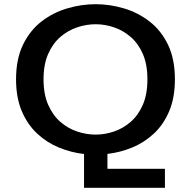

<svg xmlns="http://www.w3.org/2000/svg" viewBox="-20 -726 915 915"><path d="M380.5 169V8Q319 1 261 -22.8Q203 -46.5 157 -89.5Q111 -132.5 83.8 -196.5Q56.5 -260.5 56.5 -348Q56.5 -445 89.8 -513.2Q123 -581.5 178.2 -624Q233.5 -666.5 300.8 -686.2Q368 -706 436 -706Q503.5 -706 570.2 -686.2Q637 -666.5 692.2 -624Q747.5 -581.5 780.5 -513.2Q813.5 -445 813.5 -348Q813.5 -260.5 786.5 -196.5Q759.5 -132.5 713.8 -89.8Q668 -47 610.5 -23.2Q553 0.5 492 7.5V78.5H766V169ZM436 -84.5Q479 -84.5 522.5 -99Q566 -113.5 602.2 -144.8Q638.5 -176 660.5 -226.2Q682.5 -276.5 682.5 -348Q682.5 -419.5 660.5 -469.5Q638.5 -519.5 602.2 -550.5Q566 -581.5 522.5 -596Q479 -610.5 436 -610.5Q392.5 -610.5 348.5 -596Q304.5 -581.5 268.2 -550.5Q232 -519.5 209.8 -469.5Q187.5 -419.5 187.5 -348Q187.5 -276.5 209.8 -226.2Q232 -176 268.2 -144.8Q304.5 -113.5 348.5 -99Q392.5 -84.5 436 -84.5Z"/></svg>

Font: Trispace SemiExpanded Medium
Style: Regular
Weight: 500
Width: 6
Designer: Tyler Finck
Foundry: Etcetera Type Company
Version: Version 1.210; ttfautohint (v1.8.3)